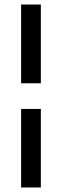

<svg xmlns="http://www.w3.org/2000/svg" viewBox="-20 -712 273 846"><path d="M73 -692H160V-345H73ZM73 -232H160V114H73Z"/></svg>

Font: Rasa SemiBold
Style: Regular
Weight: 600
Designer: Anna Giedrys (Yrsa+Rasa design), David Brezina (Yrsa art-direction, Rasa art-direction, design)
Foundry: Rosetta Type Foundry
Version: Version 2.004